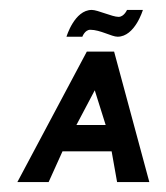

<svg xmlns="http://www.w3.org/2000/svg" viewBox="-20 -367 334 387"><path d="M162 -307C182 -307 205 -293 217 -293C252 -293 268 -347 268 -347H236C236 -347 230 -333 219 -333C206 -333 177 -347 165 -347C130 -347 114 -293 114 -293H146C146 -293 151 -307 162 -307ZM210 -263H155L15 0H78L106 -62H205L216 0H281ZM193 -115H134L171 -185Z"/></svg>

Font: Hussar Tani
Style: DwaKurs
Weight: 700
Foundry: Cannot Into Space Fonts
Version: Version 0.92